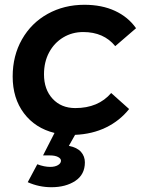

<svg xmlns="http://www.w3.org/2000/svg" viewBox="-20 -559 623 803"><path d="M445 -170 520 -103Q481 -54 423.5 -26Q366 2 294 5L268 51Q303 58 319 76.5Q335 95 335 120Q335 171 295 197.5Q255 224 195 224Q143 224 96 203L136 128Q165 139 190 139Q210 139 222.5 131.5Q235 124 235 113Q235 104 222.5 97.5Q210 91 189 91H160L208 -3Q127 -23 80 -85.5Q33 -148 33 -239Q33 -326 72 -394.5Q111 -463 179.5 -501Q248 -539 333 -539Q406 -539 461 -513.5Q516 -488 549 -441L462 -366Q414 -425 328 -425Q282 -425 244.5 -402.5Q207 -380 185.5 -340Q164 -300 164 -248Q164 -185 200 -146Q236 -107 295 -107Q391 -107 445 -170Z"/></svg>

Font: TypoPRO Montserrat Alternates
Style: Italic
Weight: 500
Italic angle: -11.3°
Designer: Julieta Ulanovsky
Foundry: Julieta Ulanovsky
Version: Version 6.001